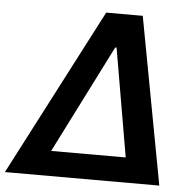

<svg xmlns="http://www.w3.org/2000/svg" viewBox="-78 -780 839 833"><g transform="rotate(5 341.5 -364.0)"><path d="M-26.4 0 351.1 -727.5H510.3L646 0ZM165.5 -108.9H490.2L409.2 -580.1H403.3Z"/></g></svg>

Font: Inter 20pt SemiBold
Style: Italic
Weight: 600
Italic angle: -9.3988°
Version: Version 4.001;git-66647c0bb